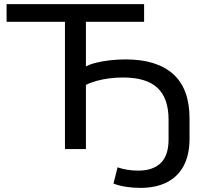

<svg xmlns="http://www.w3.org/2000/svg" viewBox="-20 -725 1006 934"><path d="M663 189Q626 189 591.5 183.5Q557 178 532 168L552 89Q575 97 600.5 101Q626 105 653 105Q724 105 762 68Q800 31 800 -47V-143Q800 -247 746 -297.5Q692 -348 579 -348Q545 -348 513 -344Q481 -340 451.5 -332Q422 -324 398 -312V0H296V-619H12V-705H681V-619H398V-402Q419 -413 450 -420.5Q481 -428 517.5 -432Q554 -436 591 -436Q743 -436 822.5 -364.5Q902 -293 902 -149V-50Q902 28 873.5 81.5Q845 135 791.5 162Q738 189 663 189Z"/></svg>

Font: Nunito Sans 10pt SemiExpanded Medium
Style: Regular
Weight: 500
Width: 6
Designer: Vernon Adams
Foundry: Vernon Adams
Version: Version 3.101;gftools[0.9.27]